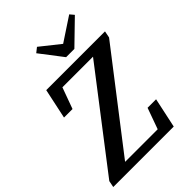

<svg xmlns="http://www.w3.org/2000/svg" viewBox="-273 -989 1100 1100"><g transform="rotate(-45 276.5 -439.0)"><path d="M-22 0 -14 -40 424 -610H176L129 -481H60L99 -664H575L567 -623L128 -54H392L438 -182H507L468 0ZM237 -877 355 -783 499 -878 520 -853 380 -717H313L208 -854Z"/></g></svg>

Font: Source Serif 4 Semibold
Style: Italic
Weight: 600
Italic angle: -12°
Designer: Frank Grießhammer
Foundry: Adobe
Version: Version 4.005;hotconv 1.1.0;makeotfexe 2.6.0